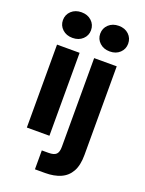

<svg xmlns="http://www.w3.org/2000/svg" viewBox="-168 -794 817 1079"><g transform="rotate(20 240.0 -254.5)"><path d="M59 0V-496H194V0ZM127 -561Q90 -561 66.5 -583Q43 -605 43 -637Q43 -670 66.5 -692Q90 -714 127 -714Q164 -714 187.5 -692Q211 -670 211 -637Q211 -605 187.5 -583Q164 -561 127 -561ZM182 205V92H222Q255 92 268 79Q281 66 281 35V-496H416V34Q416 96 395 133.5Q374 171 335 188Q296 205 243 205ZM350 -561Q313 -561 289.5 -583Q266 -605 266 -637Q266 -670 289.5 -692Q313 -714 350 -714Q387 -714 410 -692Q433 -670 433 -637Q433 -605 410 -583Q387 -561 350 -561Z"/></g></svg>

Font: DM Sans 36pt
Style: Bold
Weight: 700
Version: Version 4.004;gftools[0.9.30]